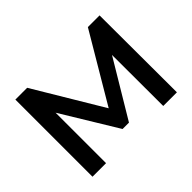

<svg xmlns="http://www.w3.org/2000/svg" viewBox="-135 -966 1232 1232"><g transform="rotate(-45 481.5 -350.0)"><path d="M741 0H865L863 -700H757L483 -237L206 -700H99V0H222V-458L452 -80H510L740 -464Z"/></g></svg>

Font: Talent
Style: Bold
Weight: 600
Designer: Mike Powis
Version: Version 1.001;hotconv 1.0.109;makeotfexe 2.5.65596